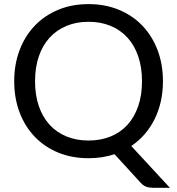

<svg xmlns="http://www.w3.org/2000/svg" viewBox="-20 -744 840 912"><path d="M146.5 -358Q146.5 -292 164.5 -239.8Q182.5 -187.5 215.8 -151.2Q249 -115 296 -95.8Q343 -76.5 400.5 -76.5Q458.5 -76.5 505.5 -95.8Q552.5 -115 585.5 -151.2Q618.5 -187.5 636.5 -239.8Q654.5 -292 654.5 -358Q654.5 -424 636.5 -476.5Q618.5 -529 585.5 -565.2Q552.5 -601.5 505.5 -621Q458.5 -640.5 400.5 -640.5Q343 -640.5 296 -621Q249 -601.5 215.8 -565.2Q182.5 -529 164.5 -476.5Q146.5 -424 146.5 -358ZM787 148H707Q689 148 675 143Q661 138 649.5 125.5L524 -11.5Q467 7.5 400.5 7.5Q321.5 7.5 256.5 -19.2Q191.5 -46 145 -94.5Q98.5 -143 73 -210.2Q47.5 -277.5 47.5 -358Q47.5 -438.5 73 -505.8Q98.5 -573 145 -621.8Q191.5 -670.5 256.5 -697.5Q321.5 -724.5 400.5 -724.5Q479.5 -724.5 544.8 -697.5Q610 -670.5 656.5 -621.8Q703 -573 728.5 -505.8Q754 -438.5 754 -358Q754 -307.5 743.8 -262Q733.5 -216.5 714 -177.2Q694.5 -138 666.5 -106Q638.5 -74 603.5 -50.5Z"/></svg>

Font: Lato-Regular
Style: Regular
Weight: 400
Designer: Lukasz Dziedzic with Adam Twardoch and Botio Nikoltchev
Foundry: tyPoland Lukasz Dziedzic
Version: Version 2.015; 2015-08-06; http://www.latofonts.com/